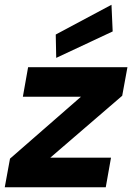

<svg xmlns="http://www.w3.org/2000/svg" viewBox="-32 -786 555 806"><path d="M-12 0 10 -120 308 -380H64L86 -504H503L481 -384L179 -124H434L412 0ZM204 -543 202 -641 436 -766 441 -654Z"/></svg>

Font: DM Sans Black
Style: Italic
Weight: 900
Italic angle: -10°
Designer: Colophon Foundry, Jonny Pinhorn
Foundry: Colophon Foundry
Version: Version 4.004;gftools[0.9.30]